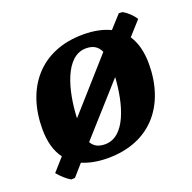

<svg xmlns="http://www.w3.org/2000/svg" viewBox="-105 -627 767 768"><g transform="rotate(-20 279.0 -243.0)"><path d="M543 -475C532 -493 512 -512 494 -522L478 -523L429 -469C398 -484 360 -492 314 -492C131 -492 32 -365 32 -192C32 -138 44 -95 68 -63L20 -9C33 7 54 27 72 37L88 36L131 -13C161 0 198 7 240 7C424 7 522 -119 522 -292C522 -343 511 -384 490 -416ZM306 -436C336 -436 356 -424 367 -399L177 -185C182 -300 217 -436 306 -436ZM248 -49C221 -49 202 -58 190 -79L377 -288C370 -176 335 -49 248 -49Z"/></g></svg>

Font: Caladea
Style: Bold Italic
Weight: 700
Italic angle: -9°
Designer: Carolina Giovagnoli and Andres Torresi
Foundry: Carolina Giovagnoli & Andres Torresi
Version: Version 1.001;hotconv 1.0.109;makeotfexe 2.5.65596